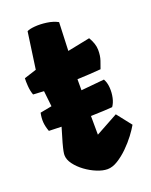

<svg xmlns="http://www.w3.org/2000/svg" viewBox="-137 -787 687 871"><g transform="rotate(-20 207.0 -351.0)"><path d="M229.5 9.8Q207 9.8 179.2 -1.5Q151.4 -12.7 125.7 -31.5Q100.1 -50.3 83.5 -72.8Q66.9 -95.2 66.9 -117.2Q66.9 -123.5 69.1 -135.5Q71.3 -147.5 78.1 -172.6Q85 -197.8 98.6 -242.2V-242.7Q68.4 -243.7 38.1 -244.6Q29.3 -268.6 27.6 -289.3Q25.9 -310.1 31.2 -335L87.4 -345.7L79.1 -421.4L27.3 -424.3Q20 -444.3 18.3 -468.5Q16.6 -492.7 17.6 -506.3L77.1 -525.4L102.1 -702.6Q113.8 -709 139.9 -711.2Q166 -713.4 196.5 -709.2Q227.1 -705.1 250.5 -692.4L245.1 -555.2L353.5 -577.1Q373.5 -543.5 374 -514.6Q374.5 -485.8 366.9 -463.6Q359.4 -441.4 354 -427.2Q331.5 -425.3 300 -423.3Q268.6 -421.4 240.2 -420.4V-367.2L352.5 -377.9Q362.8 -359.4 364.5 -334.7Q366.2 -310.1 361.1 -286.6Q356 -263.2 344.7 -247.6Q332.5 -246.6 305.7 -245.1Q278.8 -243.7 240.7 -242.7L241.2 -152.3L349.1 -211.4L404.3 -141.1Q393.6 -122.1 374.3 -96.4Q355 -70.8 330.3 -46.6Q305.7 -22.5 279.5 -6.3Q253.4 9.8 229.5 9.8Z"/></g></svg>

Font: Fruktur
Style: Regular
Weight: 400
Designer: Viktoriya Grabowska, Eben Sorkin
Foundry: Viktoriya Grabowska
Version: Version 1.008; ttfautohint (v1.8.4.7-5d5b)